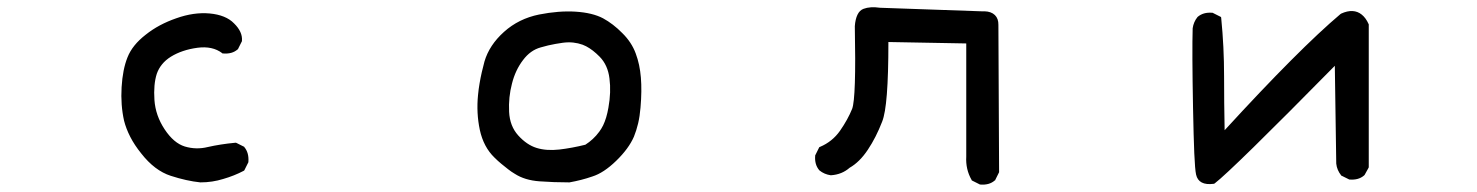

<svg xmlns="http://www.w3.org/2000/svg" viewBox="-20 -487 4040 525"><path d="M527.8 11.7Q490.2 7.8 446.8 -6.3Q402.8 -20.5 366.2 -67.4Q347.7 -90.3 336.2 -112.8Q324.7 -135.3 319.3 -156.7Q309.6 -199.7 312.5 -248.5Q315.4 -297.4 328.6 -330.1Q341.8 -363.8 378.4 -392.1Q396 -406.2 417 -417.5Q438 -428.7 461.9 -437Q509.8 -454.1 553.2 -450.2Q575.2 -448.2 592 -441.4Q608.9 -434.6 620.1 -422.9Q643.6 -399.9 641.6 -375.5V-374.5L641.1 -373.5L631.3 -354L630.9 -352.5L629.9 -352.1Q622.1 -345.2 612.1 -342.5Q602.1 -339.8 590.3 -340.8H588.4L587.4 -341.8Q561 -361.8 520 -356.4Q498.5 -353.5 480.5 -347.4Q462.4 -341.3 447.3 -332Q432.6 -322.8 423.1 -311Q413.6 -299.3 408.7 -285.2Q399.4 -256.3 402.3 -213.4Q405.3 -170.9 430.2 -133.3Q455.1 -95.7 485.4 -86.4Q516.6 -77.1 548.3 -85Q565.4 -88.9 584 -91.8Q602.5 -94.7 623.5 -96.7H625L626.5 -96.2L646 -86.4L647.5 -85.9L647.9 -85Q661.1 -69.3 659.2 -44.4V-43.5L658.7 -42.5L648.9 -22.9L647.9 -21L646.5 -20Q620.6 -6.3 590.3 2.4Q560.5 11.7 528.3 11.7Z M1536.1 11.7Q1494.1 11.7 1455.1 8.8Q1415 5.9 1387.7 -11.7Q1378.4 -17.1 1369.4 -24.2Q1360.4 -31.2 1350.8 -39.1Q1341.3 -46.9 1332 -56.2Q1302.2 -85 1292 -131.8Q1282.2 -178.2 1287.1 -227.1Q1288.6 -243.2 1291.3 -258.8Q1293.9 -274.4 1297.4 -289.6Q1300.8 -304.7 1304.7 -318.8Q1317.9 -363.8 1358.2 -399.9Q1398.4 -436 1454.1 -447.3Q1508.3 -458 1554.2 -455.1Q1600.1 -452.1 1628.9 -437Q1656.7 -421.9 1681.6 -396.5Q1707 -371.6 1718.3 -340.8Q1729.5 -311 1732.4 -274.9Q1735.4 -239.3 1731.4 -192.9Q1729.5 -169.4 1724.9 -149.7Q1720.2 -129.9 1713.4 -113.3Q1699.2 -80.6 1665 -47.4Q1630.9 -14.2 1599.6 -4.4Q1584 1 1568.6 4.9Q1553.2 8.8 1537.1 11.7H1536.6ZM1580.6 -91.3Q1591.3 -98.1 1600.8 -106.9Q1610.4 -115.7 1618.7 -127Q1624.5 -134.8 1629.2 -144.3Q1633.8 -153.8 1637.5 -166Q1641.1 -178.2 1643.6 -192.4Q1651.4 -235.4 1646.5 -272.5Q1642.1 -309.1 1619.6 -332Q1615.2 -336.4 1610.6 -340.6Q1606 -344.7 1601.3 -348.4Q1596.7 -352.1 1592 -355Q1587.4 -357.9 1582.8 -360.4Q1578.1 -362.8 1573.2 -364.7Q1561 -369.1 1547.6 -370.6Q1534.2 -372.1 1519 -370.1Q1508.8 -368.7 1498.8 -366.9Q1488.8 -365.2 1478.8 -362.8Q1468.8 -360.4 1458.5 -357.4Q1430.2 -349.6 1410.2 -322.8Q1389.2 -295.4 1379.9 -258.3Q1370.1 -221.2 1372.1 -181.2Q1374 -142.1 1397 -116.7Q1420.4 -90.8 1447.3 -82.5Q1474.1 -74.2 1509.3 -78.1Q1526.4 -80.1 1544.7 -83.5Q1563 -86.9 1580.6 -91.3Z M2658.7 17.1 2639.2 7.3 2637.2 6.3 2636.7 4.9Q2620.1 -23.9 2622.1 -58.6V-368.2L2409.2 -372.1Q2409.2 -283.2 2405 -229.7Q2400.9 -176.3 2392.1 -154.3Q2375.5 -111.3 2353 -77.6Q2330.6 -43.9 2303.2 -28.3Q2282.2 -9.8 2252.4 -7.8H2252H2251.5Q2233.9 -10.3 2220.7 -21L2220.2 -21.5Q2207 -37.1 2209 -61V-62L2209.5 -63L2219.2 -82.5L2220.2 -84.5L2222.2 -85.4Q2255.9 -99.6 2276.9 -129.4Q2298.3 -160.2 2310.1 -189.5Q2321.3 -218.8 2317.4 -415V-415.5Q2318.8 -434.6 2324.7 -446.8Q2330.6 -459 2341.3 -462.9Q2359.4 -469.7 2386.2 -465.8L2663.1 -456.1Q2667.5 -456.5 2671.9 -456.1Q2690.4 -455.6 2700.4 -445.8Q2710.4 -436 2710 -418.9L2711.9 -17.6V-16.1L2711.4 -15.1L2701.7 4.4L2701.2 5.9L2700.2 6.3Q2692.4 13.2 2682.4 15.9Q2672.4 18.6 2660.6 17.6H2659.7Z M3298.8 15.6Q3257.3 21 3250.5 -9.8Q3247.6 -22.9 3245.6 -67.9Q3243.7 -112.8 3242.2 -192.4Q3239.3 -348.6 3241.2 -409.2V-409.7Q3243.7 -427.2 3254.4 -440.4L3254.9 -440.9Q3270.5 -454.1 3294.4 -452.1H3295.4L3296.4 -451.7L3315.9 -441.9L3318.8 -440.4L3319.3 -437Q3327.1 -358.9 3327.1 -278.3Q3327.1 -205.6 3328.6 -130.9Q3532.7 -353.5 3645.5 -448.7L3646.5 -449.2L3647 -449.7Q3664.1 -457.5 3678.2 -456.8Q3692.4 -456.1 3703.6 -447Q3714.8 -438 3722.2 -421.4L3722.7 -420.4V-418.9V-31.2V-29.8L3722.2 -28.3L3711.4 -8.8L3710.4 -7.8L3710 -7.3Q3702.1 -0.5 3692.1 2.2Q3682.1 4.9 3670.4 3.9H3669.4L3668.5 3.4L3648.9 -6.3L3647.5 -6.8L3647 -7.8Q3641.6 -14.6 3638.2 -22.5Q3634.8 -30.3 3633.8 -39.6V-40L3629.9 -307.1Q3349.6 -22.5 3301.3 14.6L3300.3 15.1Z"/></svg>

Font: NaikaiFont
Style: SemiBold
Weight: 600
Version: Version 1.89